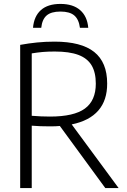

<svg xmlns="http://www.w3.org/2000/svg" viewBox="-20 -960 648 980"><path d="M517.5 0 285.5 -317Q265 -315 236 -315Q181 -315 142 -318.5V0H83V-731Q127 -739 169 -743.2Q211 -747.5 258.5 -747.5Q394.5 -747.5 460.8 -694.8Q527 -642 527 -534Q527.5 -448.5 482 -396Q436.5 -343.5 346 -325L585.5 0ZM469 -533Q469 -590.5 447.5 -626.5Q426 -662.5 380 -679.8Q334 -697 259.5 -697Q226 -697 199.2 -694.8Q172.5 -692.5 142 -687.5V-369Q190 -365 235 -365Q357.5 -365 413.2 -405.8Q469 -446.5 469 -533ZM288.5 -940Q353 -940 389.2 -908.2Q425.5 -876.5 430.5 -818H388Q382.5 -861 359.2 -881Q336 -901 288.5 -901Q241 -901 218 -881Q195 -861 190.5 -818H148.5Q153.5 -877 188.8 -908.5Q224 -940 288.5 -940Z"/></svg>

Font: Encode Sans Semi Condensed Light
Style: Regular
Weight: 300
Width: 4
Designer: Multiple Designers
Foundry: Impallari Type
Version: Version 2.000